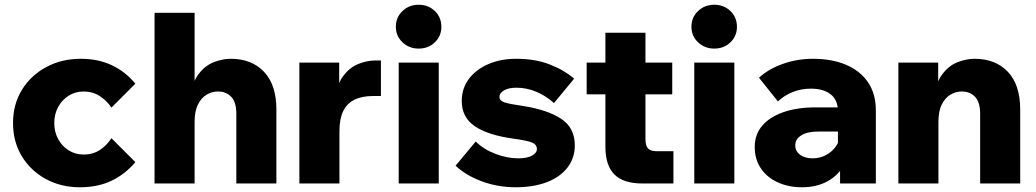

<svg xmlns="http://www.w3.org/2000/svg" viewBox="-20 -774 4370 810"><path d="M450 -191 551 -90Q508 -39 450.5 -11.5Q393 16 317 16Q237 16 173 -19Q109 -54 72 -115Q35 -176 35 -255Q35 -334 72.5 -395Q110 -456 175 -491Q240 -526 321 -526Q394 -526 451.5 -499Q509 -472 551 -421L450 -320Q431 -349 401 -368.5Q371 -388 333 -388Q298 -388 270 -370.5Q242 -353 225.5 -323Q209 -293 209 -255Q209 -217 225.5 -187Q242 -157 270 -139.5Q298 -122 333 -122Q372 -122 401.5 -141.5Q431 -161 450 -191Z M1146 0H977V-295Q977 -342 956 -365Q935 -388 899 -388Q874 -388 851.5 -374.5Q829 -361 815 -333Q801 -305 801 -259V0H632V-720H801V-349H781Q788 -421 816 -459Q844 -497 881.5 -511.5Q919 -526 953 -526Q1042 -526 1094 -471Q1146 -416 1146 -312Z M1587 -519V-369H1555Q1507 -369 1475.5 -353.5Q1444 -338 1428 -305.5Q1412 -273 1412 -220V0H1243V-510H1411V-342H1392Q1399 -414 1427 -452Q1455 -490 1492.5 -504.5Q1530 -519 1564 -519Z M1831 0H1662V-510H1831ZM1746 -569Q1706 -569 1678 -595.5Q1650 -622 1650 -661Q1650 -701 1678 -727.5Q1706 -754 1746 -754Q1787 -754 1814.5 -727.5Q1842 -701 1842 -661Q1842 -622 1814.5 -595.5Q1787 -569 1746 -569Z M1902 -75 1987 -177Q2020 -144 2070 -125Q2120 -106 2166 -106Q2204 -106 2224.5 -117.5Q2245 -129 2245 -145Q2245 -164 2225 -172.5Q2205 -181 2146 -189Q2038 -204 1983 -241.5Q1928 -279 1928 -348Q1928 -401 1958 -441Q1988 -481 2040 -503.5Q2092 -526 2158 -526Q2238 -526 2299.5 -502Q2361 -478 2402 -442L2317 -339Q2286 -368 2244.5 -386Q2203 -404 2159 -404Q2125 -404 2106 -392.5Q2087 -381 2087 -366Q2087 -349 2108.5 -342Q2130 -335 2186 -327Q2289 -311 2347 -273Q2405 -235 2405 -161Q2405 -107 2374 -67Q2343 -27 2287 -5.5Q2231 16 2156 16Q2080 16 2012.5 -9Q1945 -34 1902 -75Z M2821 0H2689Q2610 0 2572 -38Q2534 -76 2534 -155V-636H2703V-188Q2703 -159 2714 -147.5Q2725 -136 2753 -136H2821ZM2816 -376H2455V-510H2816Z M3078 0H2909V-510H3078ZM2993 -569Q2953 -569 2925 -595.5Q2897 -622 2897 -661Q2897 -701 2925 -727.5Q2953 -754 2993 -754Q3034 -754 3061.5 -727.5Q3089 -701 3089 -661Q3089 -622 3061.5 -595.5Q3034 -569 2993 -569Z M3675 0H3524V-104L3515 -113V-305Q3515 -352 3484.5 -376Q3454 -400 3401 -400Q3361 -400 3325 -386Q3289 -372 3262 -346L3182 -446Q3222 -483 3282.5 -504.5Q3343 -526 3410 -526Q3489 -526 3548.5 -501Q3608 -476 3641.5 -427.5Q3675 -379 3675 -308ZM3364 16Q3305 16 3259.5 -5.5Q3214 -27 3189 -65Q3164 -103 3164 -154Q3164 -206 3195 -243Q3226 -280 3284 -300.5Q3342 -321 3421 -321H3529V-219H3431Q3386 -219 3360.5 -203Q3335 -187 3335 -161Q3335 -136 3355.5 -121Q3376 -106 3408 -106Q3439 -106 3465 -120Q3491 -134 3507.5 -158Q3524 -182 3527 -212L3570 -194Q3570 -131 3544.5 -83.5Q3519 -36 3472.5 -10Q3426 16 3364 16Z M4284 0H4115V-295Q4115 -342 4094 -365Q4073 -388 4037 -388Q4012 -388 3989.5 -374.5Q3967 -361 3953 -333Q3939 -305 3939 -259V0H3770V-510H3938V-349H3919Q3926 -421 3954 -459Q3982 -497 4019.5 -511.5Q4057 -526 4091 -526Q4180 -526 4232 -471Q4284 -416 4284 -312Z"/></svg>

Font: Wix Madefor Display ExtraBold
Style: Regular
Weight: 800
Designer: Dalton Maag Ltd
Foundry: Dalton Maag Ltd
Version: Version 3.100